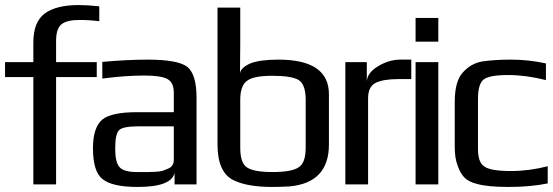

<svg xmlns="http://www.w3.org/2000/svg" viewBox="-47 -730 2188 760"><path d="M268 -651Q217 -651 196 -633.5Q175 -616 175 -568V-484H336V-425H175V0H85V-425H-27V-484H85V-562Q85 -643 130 -676.5Q175 -710 265 -710Q299 -710 346 -705V-646Q306 -651 268 -651Z M731 0H644V-46Q632 10 498 10Q397 10 359 -21Q321 -50 321 -144Q321 -224 357 -256Q393 -286 496 -286H641V-363Q641 -403 616 -417Q591 -431 524 -431Q449 -431 358 -419V-485Q457 -494 537 -494Q658 -494 695 -465Q731 -435 731 -342ZM409 -141Q409 -88 426 -68.5Q443 -49 495 -49H513Q534 -49 541 -49Q548 -49 568 -50Q588 -51 597 -54Q606 -57 618.5 -62.5Q631 -68 636 -77Q641 -86 641 -98V-230H502Q440 -230 424.5 -215Q409 -200 409 -141Z M1255 -357V-158Q1255 -6 1098 8Q1060 10 1030 10Q933 10 879 -16Q814 -46 814 -158V-700H904V-555Q904 -544 903.5 -497.5Q903 -451 903 -440Q906 -462 944 -479Q982 -494 1055 -494Q1255 -494 1255 -357ZM1163 -145V-335Q1163 -397 1134 -414Q1105 -430 1031 -430Q958 -430 932 -411Q904 -392 904 -335V-145Q904 -84 931 -67Q958 -49 1032 -49Q1106 -49 1134 -67Q1163 -84 1163 -145Z M1405 -405Q1405 -441 1449 -467.5Q1493 -494 1537 -494H1581V-417H1531Q1470 -417 1440 -402Q1410 -387 1410 -341V0H1320V-484H1405Z M1688 -565H1598V-659H1688ZM1688 0H1598V-484H1688Z M2121 -4Q2053 10 1966 10Q1883 10 1841 -2Q1809 -10 1792.5 -26Q1776 -42 1765 -73Q1753 -103 1753 -148V-326Q1753 -407 1784 -442Q1816 -479 1863 -487Q1913 -494 1976 -494Q2045 -494 2114 -479V-413Q2034 -433 1965 -433Q1889 -433 1867 -415Q1845 -397 1845 -339V-141Q1845 -87 1870 -71Q1895 -53 1975 -53Q2048 -53 2121 -72Z"/></svg>

Font: Gamestation Display
Style: Regular
Weight: 400
Designer: Jonas Hecksher
Foundry: Jonas Hecksher, Playtypeª, e-types AS
Version: Version 1.003